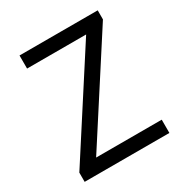

<svg xmlns="http://www.w3.org/2000/svg" viewBox="-170 -862 943 991"><g transform="rotate(-30 301.5 -366.5)"><path d="M50 0H555V-79H164L551 -679V-733H85V-655H437L50 -55Z"/></g></svg>

Font: Noto Sans Japanese Regular
Style: Regular
Weight: 400
Designer: Ryoko NISHIZUKA (kana & ideographs); Paul D. Hunt (Latin, Greek & Cyrillic); Wenlong ZHANG (bopomofo); Sandoll Communica
Foundry: Adobe Systems Incorporated
Version: Version 1.000;PS 1;hotconv 1.0.78;makeotf.lib2.5.61930